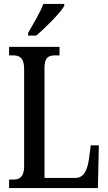

<svg xmlns="http://www.w3.org/2000/svg" viewBox="-20 -951 548 971"><path d="M122 -784V-771H163C213 -813 285 -886 305 -921V-931H199C183 -886 149 -833 122 -784ZM26 0H475L480 -216H439L429 -141C420 -85 402 -51 359 -51H205V-606C205 -659 223 -671 260 -671H281V-714H26V-671H46C78 -671 102 -659 102 -603V-110C102 -55 78 -43 49 -43H26Z"/></svg>

Font: Noto Serif Bengali ExtraCondensed Medium
Style: Regular
Weight: 500
Width: 2
Designer: Juan Bruce, Universal Thirst, Indian Type Foundry and the Monotype Design Team.
Foundry: Monotype Imaging Inc.
Version: Version 2.003